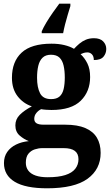

<svg xmlns="http://www.w3.org/2000/svg" viewBox="-20 -786 600 1042"><path d="M235.6 235.9Q118.3 235.9 59.9 200.6Q1.5 165.3 1.5 99.2Q1.5 64.3 19 38.9Q36.5 13.6 67.1 -1.4Q97.6 -16.4 136.4 -20.1Q110 -30.2 86.7 -50.4Q63.4 -70.7 63.4 -105.6Q63.4 -138.5 87 -162.5Q110.7 -186.5 152.8 -208.8Q105.7 -224.5 75.3 -264Q44.8 -303.5 44.8 -363.9Q44.8 -451.6 97.3 -500.3Q149.8 -548.9 259.5 -548.9Q297.8 -548.9 328.6 -541.5Q359.5 -534.1 381.6 -521.1Q395.7 -536.2 411.1 -549.3Q426.6 -562.3 445.9 -570.5Q465.3 -578.6 490.2 -578.6Q523.1 -578.6 539.9 -561.4Q556.7 -544.1 556.7 -520.2Q556.7 -496.3 541.6 -478.2Q526.5 -460.1 489.2 -460.1Q489.2 -480.4 479 -491Q468.7 -501.6 454.5 -501.6Q442.7 -501.6 433.8 -498.6Q425 -495.6 417.3 -492Q439.5 -471.5 454.3 -441.6Q469.1 -411.6 469.1 -368.1Q469.1 -289.4 418.2 -239.3Q367.3 -189.1 259.5 -189.1Q248.6 -189.1 230.5 -190.3Q212.4 -191.5 203.6 -193.5Q189.8 -187.6 177.8 -173.5Q165.9 -159.3 165.9 -141Q165.9 -124.7 178.2 -117Q190.6 -109.3 216.8 -109.3H333.9Q400.9 -109.3 443.2 -91Q485.6 -72.7 505.9 -38.6Q526.2 -4.5 526.2 43.7Q526.2 132.6 455 184.3Q383.8 235.9 235.6 235.9ZM238.2 175.9Q296.9 175.9 333.8 164.2Q370.8 152.5 388.3 130.2Q405.9 107.9 405.9 78.1Q405.9 47.8 386 32.9Q366.1 17.9 325.3 17.9H209.4Q189.5 17.9 168.8 24.6Q148.2 31.2 134.2 48.3Q120.2 65.4 120.2 97.3Q120.2 122.2 133.6 139.9Q146.9 157.6 173.4 166.8Q200 175.9 238.2 175.9ZM257.1 -248.1Q287.2 -248.1 303.2 -262.3Q319.2 -276.4 325.4 -303Q331.6 -329.5 331.6 -365Q331.6 -401.9 325.2 -429.9Q318.8 -458 302.8 -473.4Q286.7 -488.9 256.6 -488.9Q227.5 -488.9 211 -472.9Q194.5 -457 187.8 -428.9Q181.1 -400.9 181.1 -364Q181.1 -311.6 197.4 -279.9Q213.7 -248.1 257.1 -248.1ZM206.5 -616Q215.5 -637 231.5 -663.7Q247.6 -690.4 266.5 -717.4Q285.4 -744.4 301.7 -766H361.9V-753Q355.8 -733.3 348 -707.2Q340.1 -681 333.4 -654.6Q326.7 -628.3 322.7 -606H206.5Z"/></svg>

Font: Noto Serif Khmer
Style: Regular
Weight: 400
Designer: Danh Hong and the Monotype Design Team
Foundry: Monotype Imaging Inc.
Version: Version 2.003